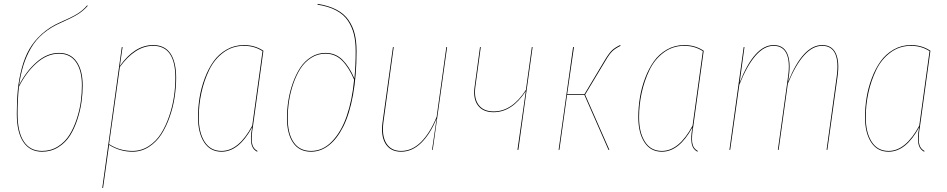

<svg xmlns="http://www.w3.org/2000/svg" viewBox="-20 -754 4765 966"><path d="M276.9 -487.8Q335 -487.8 365.5 -443.8Q396 -399.9 396 -324.2Q396 -283.7 390.1 -241.2Q384.3 -198.7 369.4 -153.1Q354.5 -107.4 332.3 -72Q310.1 -36.6 273.7 -13.7Q237.3 9.3 191.9 9.3Q130.4 9.3 97.4 -39.6Q64.5 -88.4 64.5 -182.1Q64.5 -249 69.8 -303Q75.2 -356.9 89.6 -411.1Q104 -465.3 127.9 -506.8Q151.9 -548.3 191.2 -583.7Q230.5 -619.1 283.2 -642.1Q336.4 -665 366.5 -682.9Q396.5 -700.7 418.9 -727.5L420.9 -724.1Q397.5 -697.8 369.1 -680.7Q340.8 -663.6 285.6 -639.2Q234.9 -617.2 197.3 -585.2Q159.7 -553.2 135.7 -512Q111.8 -470.7 97.9 -425.8Q84 -380.9 75.7 -324.7Q110.4 -394 163.6 -440.9Q216.8 -487.8 276.9 -487.8ZM191.9 5.4Q236.3 5.4 272 -17.3Q307.6 -40 329.3 -75Q351.1 -109.9 366 -155.3Q380.9 -200.7 386.5 -242.7Q392.1 -284.7 392.1 -324.7Q392.1 -397.9 362.8 -440.9Q333.5 -483.9 276.9 -483.9Q217.3 -483.9 163.8 -436.3Q110.4 -388.7 75.2 -317.4Q68.4 -251.5 68.4 -182.1Q68.4 -89.8 99.9 -42.2Q131.3 5.4 191.9 5.4Z M494.6 191.4 592.8 -517.1H596.7L583 -421.9Q657.7 -527.3 750.5 -527.3Q808.6 -527.3 837.4 -485.1Q866.2 -442.9 866.2 -362.3Q866.2 -314.9 858.6 -265.1Q851.1 -215.3 833.7 -165.8Q816.4 -116.2 791.5 -77.6Q766.6 -39.1 729 -14.9Q691.4 9.3 646.5 9.3Q583.5 9.3 528.8 -24.9L498.5 191.4ZM646.5 5.4Q690.9 5.4 728 -18.6Q765.1 -42.5 789.6 -81.1Q814 -119.6 830.8 -168.7Q847.7 -217.8 855 -266.6Q862.3 -315.4 862.3 -362.3Q862.3 -523.4 750.5 -523.4Q660.6 -523.4 583 -417L528.8 -28.8Q581.5 5.4 646.5 5.4Z M1207 -527.3Q1262.7 -527.3 1305.2 -498.5L1252.9 -120.1Q1243.7 -67.9 1247.3 -37.8Q1251 -7.8 1275.4 5.4L1273.9 9.3Q1248.5 -3.9 1244.1 -35.2Q1239.7 -66.4 1247.6 -106.9Q1247.6 -108.9 1247.8 -110.1Q1248 -111.3 1248 -112.8Q1181.6 9.3 1094.7 9.3Q1037.6 9.3 1006.8 -38.3Q976.1 -85.9 976.1 -164.6Q976.1 -213.9 984.1 -263.2Q992.2 -312.5 1010.3 -360.6Q1028.3 -408.7 1054.4 -445.3Q1080.6 -481.9 1120.1 -504.6Q1159.7 -527.3 1207 -527.3ZM1207 -523.4Q1149.4 -523.4 1104 -489.7Q1058.6 -456.1 1032.5 -401.9Q1006.3 -347.7 993.2 -286.9Q980 -226.1 980 -164.6Q980 -87.4 1009.5 -41Q1039.1 5.4 1094.7 5.4Q1181.2 5.4 1249 -121.6L1300.8 -496.6Q1260.3 -523.4 1207 -523.4Z M1544.9 9.3Q1485.8 9.3 1454.8 -35.6Q1423.8 -80.6 1423.8 -159.7Q1423.8 -203.1 1430.7 -247.6Q1437.5 -292 1452.9 -335.4Q1468.3 -378.9 1490.2 -412.6Q1512.2 -446.3 1545.2 -467Q1578.1 -487.8 1617.2 -487.8Q1668 -487.8 1702.6 -453.6Q1737.3 -419.4 1763.2 -358.9Q1769.5 -423.8 1769.5 -496.6Q1769.5 -544.4 1760.5 -581.3Q1751.5 -618.2 1730.5 -649.7Q1709.5 -681.2 1671.1 -701.7Q1632.8 -722.2 1577.1 -730.5L1578.6 -734.4Q1634.3 -725.6 1673.1 -705.1Q1711.9 -684.6 1733.6 -652.8Q1755.4 -621.1 1764.6 -583.5Q1773.9 -545.9 1773.9 -496.6Q1773.9 -373.5 1756.1 -276.1Q1738.3 -178.7 1707 -116.9Q1675.8 -55.2 1634.5 -22.9Q1593.3 9.3 1544.9 9.3ZM1544.9 5.4Q1604.5 5.4 1650.9 -43Q1697.3 -91.3 1724.6 -170.7Q1752 -250 1761.7 -353Q1735.8 -414.6 1701.4 -449.2Q1667 -483.9 1617.2 -483.9Q1578.1 -483.9 1545.7 -463.1Q1513.2 -442.4 1491.9 -409.2Q1470.7 -376 1455.8 -333Q1440.9 -290 1434.3 -246.3Q1427.7 -202.6 1427.7 -159.7Q1427.7 -82 1457.5 -38.3Q1487.3 5.4 1544.9 5.4Z M1998 9.3Q1944.8 9.3 1919.9 -30.5Q1895 -70.3 1904.8 -140.1L1957 -517.1H1960.9L1909.2 -140.1Q1899.9 -71.8 1923.6 -33.2Q1947.3 5.4 1998 5.4Q2053.2 5.4 2098.4 -39.6Q2143.6 -84.5 2176.8 -166L2225.6 -517.1H2229.5L2157.2 0H2153.8L2176.8 -158.2Q2144 -78.6 2098.6 -34.7Q2053.2 9.3 1998 9.3Z M2659.7 -517.1 2587.9 0H2583.5L2625.5 -295.9Q2556.6 -189.5 2463.4 -189.5Q2410.6 -189.5 2385 -223.1Q2359.4 -256.8 2367.7 -316.4L2395 -517.1H2398.9L2371.6 -316.4Q2363.8 -258.8 2388.2 -226.1Q2412.6 -193.4 2463.9 -193.4Q2556.6 -193.4 2626 -301.8L2655.8 -517.1Z M3100.1 -527.3 3102.1 -523.4Q3076.7 -511.2 3061.5 -497.1Q3046.4 -482.9 3026.4 -448.7L2923.8 -277.8L3045.9 0H3041.5L2920.4 -275.9H2833L2794.4 0H2790.5L2863.3 -517.1H2867.7L2833.5 -279.8H2920.4L3022.9 -451.2Q3043.9 -486.3 3058.8 -500.5Q3073.7 -514.6 3100.1 -527.3Z M3422.4 -527.3Q3478 -527.3 3520.5 -498.5L3468.3 -120.1Q3459 -67.9 3462.6 -37.8Q3466.3 -7.8 3490.7 5.4L3489.3 9.3Q3463.9 -3.9 3459.5 -35.2Q3455.1 -66.4 3462.9 -106.9Q3462.9 -108.9 3463.1 -110.1Q3463.4 -111.3 3463.4 -112.8Q3397 9.3 3310.1 9.3Q3252.9 9.3 3222.2 -38.3Q3191.4 -85.9 3191.4 -164.6Q3191.4 -213.9 3199.5 -263.2Q3207.5 -312.5 3225.6 -360.6Q3243.7 -408.7 3269.8 -445.3Q3295.9 -481.9 3335.4 -504.6Q3375 -527.3 3422.4 -527.3ZM3422.4 -523.4Q3364.7 -523.4 3319.3 -489.7Q3273.9 -456.1 3247.8 -401.9Q3221.7 -347.7 3208.5 -286.9Q3195.3 -226.1 3195.3 -164.6Q3195.3 -87.4 3224.9 -41Q3254.4 5.4 3310.1 5.4Q3396.5 5.4 3464.4 -121.6L3516.1 -496.6Q3475.6 -523.4 3422.4 -523.4Z M4116.7 -527.3Q4165.5 -527.3 4185.1 -485.6Q4204.6 -443.8 4193.8 -368.2L4142.6 0H4138.7L4189.5 -368.2Q4200.2 -442.9 4182.1 -483.2Q4164.1 -523.4 4116.7 -523.4Q4021.5 -523.4 3943.8 -333L3897.5 0H3893.6L3944.8 -368.2Q3955.6 -442.9 3937.5 -483.2Q3919.4 -523.4 3872.1 -523.4Q3777.8 -523.4 3699.7 -327.6L3653.8 0H3649.9L3721.7 -517.1H3725.6L3701.2 -337.9Q3775.9 -527.3 3872.1 -527.3Q3921.4 -527.3 3940.4 -485.6Q3959.5 -443.8 3948.7 -368.2L3945.3 -342.8Q4020 -527.3 4116.7 -527.3Z M4563 -527.3Q4618.7 -527.3 4661.1 -498.5L4608.9 -120.1Q4599.6 -67.9 4603.3 -37.8Q4606.9 -7.8 4631.3 5.4L4629.9 9.3Q4604.5 -3.9 4600.1 -35.2Q4595.7 -66.4 4603.5 -106.9Q4603.5 -108.9 4603.8 -110.1Q4604 -111.3 4604 -112.8Q4537.6 9.3 4450.7 9.3Q4393.6 9.3 4362.8 -38.3Q4332 -85.9 4332 -164.6Q4332 -213.9 4340.1 -263.2Q4348.1 -312.5 4366.2 -360.6Q4384.3 -408.7 4410.4 -445.3Q4436.5 -481.9 4476.1 -504.6Q4515.6 -527.3 4563 -527.3ZM4563 -523.4Q4505.4 -523.4 4460 -489.7Q4414.6 -456.1 4388.4 -401.9Q4362.3 -347.7 4349.1 -286.9Q4335.9 -226.1 4335.9 -164.6Q4335.9 -87.4 4365.5 -41Q4395 5.4 4450.7 5.4Q4537.1 5.4 4605 -121.6L4656.7 -496.6Q4616.2 -523.4 4563 -523.4Z"/></svg>

Font: Fira Sans Compressed Four
Style: Italic
Weight: 100
Width: 3
Italic angle: -8°
Designer: Carrois Corporate & Edenspiekermann AG
Foundry: Carrois Corporate GbR & Edenspiekermann AG
Version: Version 4.203;PS 004.203;hotconv 1.0.88;makeotf.lib2.5.64775